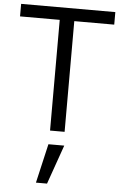

<svg xmlns="http://www.w3.org/2000/svg" viewBox="-66 -773 712 1130"><g transform="rotate(5 290.0 -208.0)"><path d="M246.5 0V-654H12V-728H568.5V-654H332.5V0ZM190.5 312.5 244 81H337.5L256 312.5Z"/></g></svg>

Font: Mooli
Style: Regular
Weight: 400
Designer: Vernon Adams
Foundry: Vernon Adams
Version: Version 1.000; ttfautohint (v1.8.4.7-5d5b);gftools[0.9.33]